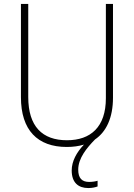

<svg xmlns="http://www.w3.org/2000/svg" viewBox="-20 -734 678 972"><path d="M376 125C376 67 419 15 461 -28C518 -67 552 -137 552 -240V-714H516V-237C516 -91 439 -24 319 -24C194 -24 123 -94 123 -243V-714H86V-242C86 -75 170 10 318 10C350 10 379 6 405 -2C368 37 343 82 343 129C343 191 377 218 427 218C447 218 463 214 474 210V181C465 184 449 187 431 187C395 187 376 168 376 125Z"/></svg>

Font: Noto Sans Bengali SemiCondensed ExtraLight
Style: Regular
Weight: 200
Width: 4
Designer: Joana Ranito - Universal Thirst; Jelle Bosma - Monotype Design Team
Foundry: Universal Thirst ehf.
Version: Version 3.000